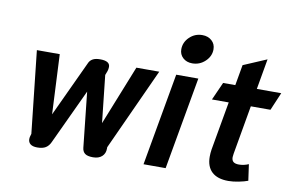

<svg xmlns="http://www.w3.org/2000/svg" viewBox="-75 -846 1516 992"><g transform="rotate(10 682.5 -350.0)"><path d="M124 -26Q124 -36 128 -47L130 -54L83 -485H203L218 -172L356 -468Q363 -481 376.5 -488Q390 -495 414 -495Q465 -495 465 -464Q465 -452 461 -441L453 -420L480 -172L605 -485H725L528 -54V-47Q528 -21 511 -5.5Q494 10 464 10Q435 10 422 0Q409 -10 407 -30L376 -319L241 -30Q232 -10 216 0Q200 10 172 10Q148 10 136 0.5Q124 -9 124 -26Z M817 -619Q817 -656 845 -683Q873 -710 912 -710Q942 -710 961.5 -692.5Q981 -675 981 -647Q981 -611 952.5 -584Q924 -557 885 -557Q855 -557 836 -574.5Q817 -592 817 -619ZM814 -485H930L844 0H728Z M1058 -98Q1058 -117 1061 -136L1106 -391H1018L1060 -485H1124L1143 -593L1265 -645L1237 -485H1365L1325 -391H1222L1177 -134Q1175 -120 1175 -116Q1175 -99 1184.5 -91.5Q1194 -84 1213 -84Q1239 -84 1264 -95L1276 -10Q1258 -3 1228.5 3Q1199 9 1174 9Q1117 9 1087.5 -18.5Q1058 -46 1058 -98Z"/></g></svg>

Font: Niramit SemiBold
Style: Italic
Weight: 600
Italic angle: -10°
Designer: Katatrad Aksorn Co.,Ltd.
Foundry: Cadson Demak Co.,Ltd.
Version: Version 1.001; ttfautohint (v1.6)